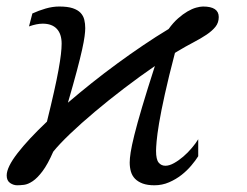

<svg xmlns="http://www.w3.org/2000/svg" viewBox="-28 -549 745 580"><path d="M132.8 -90.8Q116.2 -52.7 100.6 -32Q85 -11.2 70.8 -1.7Q56.6 7.8 44.7 9.3Q32.7 10.7 23.9 10.7Q12.7 10.7 2.4 3.7Q-7.8 -3.4 -7.8 -19Q-7.8 -43.9 24.9 -86.2Q57.6 -128.4 113.8 -181.6Q126.5 -232.9 135 -271Q143.6 -309.1 148.7 -337.4Q153.8 -365.7 156 -384.8Q158.2 -403.8 158.2 -417Q158.2 -446.3 143.6 -461.9Q128.9 -477.5 101.1 -477.5Q83 -477.5 59.6 -469.2L69.8 -508.3Q88.9 -517.1 109.9 -523.2Q130.9 -529.3 150.9 -529.3Q176.3 -529.3 191.7 -524.2Q207 -519 215.3 -510.3Q223.6 -501.5 226.6 -489.5Q229.5 -477.5 229.5 -463.9Q229.5 -454.1 227.5 -439.2Q225.6 -424.3 220 -398.9Q214.4 -373.5 204.1 -334.7Q193.8 -295.9 177.2 -238.8Q211.4 -268.1 249 -298.1Q286.6 -328.1 325.7 -356.7Q364.7 -385.3 404.1 -411.9Q443.4 -438.5 481.4 -461.4Q495.1 -480.5 509.8 -493.4Q524.4 -506.3 538.3 -514.4Q552.2 -522.5 564.5 -525.9Q576.7 -529.3 585.4 -529.3Q632.8 -529.3 632.8 -497.6Q632.8 -480.5 622.8 -468Q612.8 -455.6 595.7 -444.1Q578.6 -432.6 555.7 -420.7Q532.7 -408.7 506.8 -393.1L500.5 -389.2Q481.4 -316.4 470 -264.4Q458.5 -212.4 452.6 -177.2Q446.8 -142.1 445.1 -122.1Q443.4 -102.1 443.4 -93.3Q443.4 -67.4 451.2 -57.9Q459 -48.3 471.7 -48.3Q483.4 -48.3 497.6 -56.2Q511.7 -64 525.6 -75.9Q539.6 -87.9 551.5 -102.1Q563.5 -116.2 570.8 -128.4V-77.1Q563 -64.5 550 -49.1Q537.1 -33.7 520.3 -20.5Q503.4 -7.3 482.7 1.7Q461.9 10.7 438.5 10.7Q417.5 10.7 403.1 5.4Q388.7 0 379.9 -9Q371.1 -18.1 367.4 -30.8Q363.8 -43.5 363.8 -58.1Q363.8 -69.8 366.7 -88.9Q369.6 -107.9 377.9 -141.4Q386.2 -174.8 401.1 -225.1Q416 -275.4 439.9 -349.6Q394.5 -318.4 347.4 -282.5Q300.3 -246.6 258.5 -211.4Q216.8 -176.3 183.8 -144.8Q150.9 -113.3 132.8 -90.8Z"/></svg>

Font: Arian AMU Serif
Style: Italic
Weight: 400
Italic angle: -15°
Designer: Ruben Hakobyan (Tarumian)
Foundry: Ruben Hakobyan (Tarumian)
Version: Version 1.002